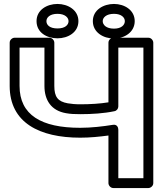

<svg xmlns="http://www.w3.org/2000/svg" viewBox="-20 -927 847 972"><path d="M386 -349C446 -349 507 -353 559 -364C571 -366 579 -377 579 -388V-686H706V-25H579V-270C579 -280 574 -299 551 -295C501 -287 443 -280 386 -280C189 -280 79 -345 79 -492V-686H205V-492C205 -420 239 -367 314 -354C335 -350 359 -349 386 -349ZM386 -399C361 -399 341 -401 323 -404C273 -413 255 -436 255 -492V-711C255 -722 245 -736 230 -736H54C43 -736 29 -726 29 -711V-492C29 -305 181 -230 386 -230C436 -230 484 -235 529 -241V0C529 11 539 25 554 25H731C742 25 756 15 756 0V-711C756 -722 746 -736 731 -736H554C543 -736 529 -726 529 -711V-409C487 -402 436 -399 386 -399ZM271 -783C231 -783 215 -801 215 -820C215 -838 232 -857 271 -857C309 -857 327 -838 327 -820C327 -801 310 -783 271 -783ZM271 -733C324 -733 377 -763 377 -820C377 -876 324 -907 271 -907C218 -907 165 -877 165 -820C165 -762 217 -733 271 -733ZM557 -782C518 -782 500 -801 500 -820C500 -838 518 -857 557 -857C595 -857 612 -838 612 -820C612 -801 595 -782 557 -782ZM557 -732C610 -732 662 -764 662 -820C662 -876 610 -907 557 -907C504 -907 450 -877 450 -820C450 -763 503 -732 557 -732Z"/></svg>

Font: Asimov
Style: XWidOu
Weight: 500
Designer: Google
Version: Version 2.000980; 2014